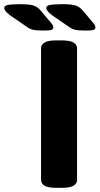

<svg xmlns="http://www.w3.org/2000/svg" viewBox="-140 -895 476 917"><path d="M127 2Q90 2 73 -8Q56 -18 56 -36V-664Q56 -682 73 -692Q90 -702 127 -702H157Q194 -702 211 -692Q228 -682 228 -664V-36Q228 -18 211 -8Q194 2 157 2ZM68 -749Q34 -749 17 -753Q0 -757 -15 -769L-92 -822Q-108 -834 -114 -842.5Q-120 -851 -120 -857Q-120 -868 -101.5 -871.5Q-83 -875 -41 -875Q1 -875 20.5 -868.5Q40 -862 54 -845L102 -788Q111 -778 113 -772Q115 -766 115 -763Q115 -756 106 -752.5Q97 -749 68 -749ZM269 -749Q235 -749 218 -753Q201 -757 186 -769L109 -822Q93 -834 87 -842.5Q81 -851 81 -857Q81 -868 99.5 -871.5Q118 -875 160 -875Q202 -875 221.5 -868.5Q241 -862 255 -845L303 -788Q312 -778 314 -772Q316 -766 316 -763Q316 -756 307 -752.5Q298 -749 269 -749Z"/></svg>

Font: Asap ExtraBold
Style: Regular
Weight: 800
Designer: Pablo Cosgaya
Foundry: Omnibus-Type
Version: Version 3.001; ttfautohint (v1.8.4.7-5d5b)